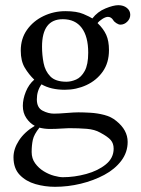

<svg xmlns="http://www.w3.org/2000/svg" viewBox="-20 -494 543 740"><path d="M188 -56Q206 -56 236 -58.5Q266 -61 282 -61Q301 -61 328 -59.5Q355 -58 382 -51Q409 -44 428 -28Q472 7 472 53Q472 93 447.5 125.5Q423 158 382 180Q341 202 291.5 214Q242 226 192 226Q153 226 116.5 215.5Q80 205 56 180Q32 155 32 112Q32 80 53 47.5Q74 15 114 -9Q95 -19 81.5 -39Q68 -59 68 -86Q68 -112 79.5 -140.5Q91 -169 112 -187Q91 -207 75.5 -233Q60 -259 60 -299Q60 -345 84 -379Q108 -413 147.5 -432Q187 -451 232 -451Q276 -451 301.5 -440Q327 -429 336 -423Q356 -449 386.5 -461.5Q417 -474 436 -474Q456 -474 469 -463.5Q482 -453 482 -437Q482 -422 470.5 -410.5Q459 -399 444 -399Q437 -399 428 -405Q419 -411 416 -417Q408 -429 396 -429Q387 -429 374.5 -421Q362 -413 356 -405Q379 -383 389.5 -359.5Q400 -336 400 -301Q400 -252 376 -218Q352 -184 313 -166Q274 -148 230 -148Q176 -148 140 -169Q122 -144 122 -111Q122 -79 144 -67.5Q166 -56 188 -56ZM320 -291Q320 -353 295 -386.5Q270 -420 222 -420Q142 -420 142 -314Q142 -282 148 -251Q154 -220 174 -199.5Q194 -179 236 -179Q254 -179 273.5 -187.5Q293 -196 306.5 -220.5Q320 -245 320 -291ZM132 -2Q111 24 106.5 45Q102 66 102 92Q102 117 115.5 135.5Q129 154 148.5 166Q168 178 188.5 183.5Q209 189 222 189Q267 189 312.5 176.5Q358 164 388 139.5Q418 115 418 79Q418 59 407 46Q396 33 366 17Q345 5 314.5 2.5Q284 0 246 0Q236 0 216 1.5Q196 3 172 3Q152 3 132 -2Z"/></svg>

Font: Pochaevsk
Style: Regular
Weight: 400
Version: Version 1.210; ttfautohint (v1.8.4.7-5d5b)